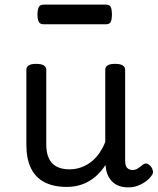

<svg xmlns="http://www.w3.org/2000/svg" viewBox="-20 -791 685 830"><path d="M269 17Q211 17 172 -3.5Q133 -24 113.5 -64.5Q94 -105 94 -166V-489Q94 -502 104.5 -508.5Q115 -515 136 -515Q158 -515 169 -508.5Q180 -502 180 -489V-166Q180 -131 191 -107Q202 -83 224.5 -71Q247 -59 280 -59Q308 -59 332 -68Q356 -77 375.5 -92.5Q395 -108 410 -130Q425 -152 435 -177V-489Q435 -502 445.5 -508.5Q456 -515 478 -515Q499 -515 510 -508.5Q521 -502 521 -489V-96Q521 -82 525 -73Q529 -64 536.5 -60Q544 -56 553 -56Q562 -56 569.5 -59.5Q577 -63 584.5 -69Q592 -75 599 -80Q607 -86 616.5 -83Q626 -80 634 -69Q639 -62 641 -52Q643 -42 636 -33Q626 -18 610 -6.5Q594 5 575 12Q556 19 536 19Q512 19 494.5 12.5Q477 6 465 -6Q453 -18 446 -34Q439 -50 437 -69L436 -78Q422 -56 404.5 -38.5Q387 -21 366 -8.5Q345 4 320.5 10.5Q296 17 269 17ZM169 -686Q152 -686 147 -698Q142 -710 142 -728Q142 -747 147 -759Q152 -771 169 -771H437Q455 -771 459.5 -759Q464 -747 464 -728Q464 -710 459.5 -698Q455 -686 437 -686Z"/></svg>

Font: Playwrite BE WAL
Style: Regular
Weight: 400
Designer: Veronika Burian, José Scaglione
Foundry: TypeTogether
Version: Version 1.002